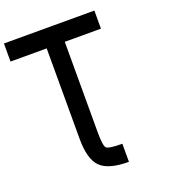

<svg xmlns="http://www.w3.org/2000/svg" viewBox="-174 -999 1098 1247"><g transform="rotate(-20 375.0 -375.0)"><path d="M625 -875V-750H375V-125H250V-750H0V-875ZM250 -125V-250H375V-125Q375 -31.2 390.6 -15.6Q406.2 0 500 0V125Q359.4 125 304.7 70.3Q250 15.6 250 -125Z"/></g></svg>

Font: CraftyPE
Style: Regular
Weight: 400
Designer: Erek Butcher
Foundry: Haunted Coop
Version: Version 0.018;April 4, 2024;FontCreator 15.0.0.2962 64-bit